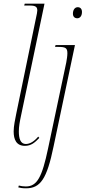

<svg xmlns="http://www.w3.org/2000/svg" viewBox="-20 -780 464 1040"><path d="M115 10C149 10 169 -8 193 -33L187 -40C166 -15 143 0 120 0C91 0 82 -29 82 -68C82 -94 87 -121 94 -154L221 -760H114L111 -750H142C175 -750 182 -741 182 -723C182 -720 181 -717 180 -707L68 -164C62 -133 54 -98 54 -68C54 -25 68 10 115 10ZM399 -681C411 -681 424 -691 424 -715C424 -732 415 -741 401 -741C385 -741 375 -726 375 -706C375 -689 385 -681 399 -681ZM121 240C199 240 234 189 270 14L386 -536H281L278 -526H294C334 -526 345 -521 345 -492C345 -476 342 -460 339 -442L240 26C208 177 182 230 120 230C107 230 92 228 82 225L79 235C90 238 102 240 121 240Z"/></svg>

Font: Noto Serif Display Condensed Thin
Style: Italic
Weight: 100
Width: 3
Italic angle: -12°
Designer: Monotype Design Team
Foundry: Monotype Imaging Inc.
Version: Version 2.009